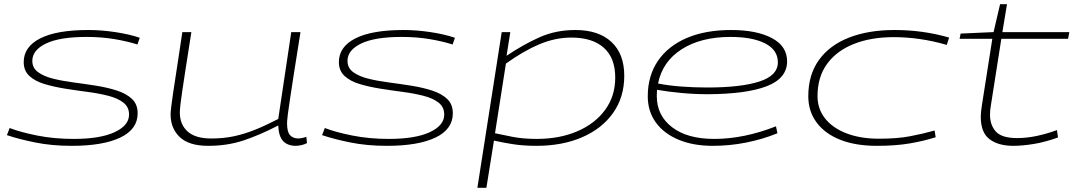

<svg xmlns="http://www.w3.org/2000/svg" viewBox="-20 -685 5121 915"><path d="M13 -41 26 -75Q77 -55 157.5 -39Q238 -23 331 -23Q457 -23 526 -55Q595 -87 595 -139Q595 -175 568 -196Q541 -217 496 -228.5Q451 -240 397.5 -247Q344 -254 290.5 -262.5Q237 -271 192 -284.5Q147 -298 120 -323Q93 -348 93 -389Q93 -462 171.5 -502Q250 -542 401 -542Q463 -542 529.5 -532Q596 -522 646 -505L635 -473Q584 -489 523 -499Q462 -509 393 -509Q264 -509 199 -477.5Q134 -446 134 -395Q134 -361 161.5 -341Q189 -321 233.5 -310Q278 -299 331.5 -292Q385 -285 438.5 -276.5Q492 -268 537 -253.5Q582 -239 609 -213.5Q636 -188 636 -145Q636 -69 553.5 -29.5Q471 10 322 10Q227 10 148 -6Q69 -22 13 -41Z M972 10Q881 10 837 -31.5Q793 -73 793 -140Q793 -144 793.5 -152Q794 -160 796.5 -180.5Q799 -201 805 -242Q811 -283 822 -353.5Q833 -424 849 -532H892Q876 -430 865.5 -362.5Q855 -295 849 -254.5Q843 -214 840.5 -192.5Q838 -171 837.5 -162Q837 -153 837 -149Q837 -92 874 -58.5Q911 -25 987 -25Q1046 -25 1096.5 -36Q1147 -47 1197.5 -67.5Q1248 -88 1306 -118L1368 -532H1412Q1393 -414 1381 -336.5Q1369 -259 1362 -212.5Q1355 -166 1352 -142.5Q1349 -119 1348.5 -110Q1348 -101 1348 -97Q1348 -56 1362.5 -40.5Q1377 -25 1403 -25Q1408 -25 1418.5 -27Q1429 -29 1440 -33L1443 -3Q1430 4 1414.5 7Q1399 10 1390 10Q1351 10 1329.5 -12.5Q1308 -35 1306 -87Q1217 -41 1140 -15.5Q1063 10 972 10Z M1515 -41 1528 -75Q1579 -55 1659.5 -39Q1740 -23 1833 -23Q1959 -23 2028 -55Q2097 -87 2097 -139Q2097 -175 2070 -196Q2043 -217 1998 -228.5Q1953 -240 1899.5 -247Q1846 -254 1792.5 -262.5Q1739 -271 1694 -284.5Q1649 -298 1622 -323Q1595 -348 1595 -389Q1595 -462 1673.5 -502Q1752 -542 1903 -542Q1965 -542 2031.5 -532Q2098 -522 2148 -505L2137 -473Q2086 -489 2025 -499Q1964 -509 1895 -509Q1766 -509 1701 -477.5Q1636 -446 1636 -395Q1636 -361 1663.5 -341Q1691 -321 1735.5 -310Q1780 -299 1833.5 -292Q1887 -285 1940.5 -276.5Q1994 -268 2039 -253.5Q2084 -239 2111 -213.5Q2138 -188 2138 -145Q2138 -69 2055.5 -29.5Q1973 10 1824 10Q1729 10 1650 -6Q1571 -22 1515 -41Z M2255 210 2371 -532H2412L2394 -419Q2474 -473 2551.5 -507.5Q2629 -542 2722 -542Q2833 -542 2894 -485Q2955 -428 2955 -324Q2955 -222 2902 -147Q2849 -72 2754.5 -31Q2660 10 2536 10Q2474 10 2423.5 2Q2373 -6 2334 -15L2298 210ZM2538 -23Q2646 -23 2730.5 -59Q2815 -95 2863.5 -161Q2912 -227 2912 -315Q2912 -409 2857.5 -457.5Q2803 -506 2703 -506Q2627 -506 2551.5 -474.5Q2476 -443 2391 -382L2339 -50Q2375 -42 2424.5 -32.5Q2474 -23 2538 -23Z M3685 -50Q3614 -21 3535.5 -5.5Q3457 10 3377 10Q3283 10 3213 -19.5Q3143 -49 3105 -102Q3067 -155 3067 -226Q3067 -324 3115.5 -395Q3164 -466 3253 -504Q3342 -542 3464 -542Q3586 -542 3658.5 -503.5Q3731 -465 3731 -393Q3731 -312 3635 -274.5Q3539 -237 3354 -236Q3290 -236 3226.5 -242Q3163 -248 3111 -257Q3110 -242 3110 -227Q3110 -135 3182.5 -79Q3255 -23 3384 -23Q3525 -23 3678 -83ZM3461 -509Q3321 -509 3229 -450.5Q3137 -392 3116 -287Q3167 -277 3227.5 -272.5Q3288 -268 3350 -268Q3511 -268 3599 -296.5Q3687 -325 3687 -388Q3687 -447 3626.5 -478Q3566 -509 3461 -509Z M4159 10Q4057 10 3984 -19Q3911 -48 3871.5 -101.5Q3832 -155 3832 -226Q3832 -329 3883 -399.5Q3934 -470 4026.5 -506Q4119 -542 4243 -542Q4379 -542 4503 -506L4492 -471Q4364 -508 4239 -508Q4131 -508 4049 -475.5Q3967 -443 3921.5 -380.5Q3876 -318 3876 -227Q3876 -166 3912 -120.5Q3948 -75 4014 -49.5Q4080 -24 4169 -24Q4255 -24 4316 -35.5Q4377 -47 4434 -63L4439 -31Q4383 -13 4315.5 -1.5Q4248 10 4159 10Z M5017 -65 5022 -30Q4962 -8 4907 1Q4852 10 4809 10Q4738 10 4696 -21.5Q4654 -53 4654 -128Q4654 -150 4659 -181L4709 -500H4553L4558 -525L4715 -532L4746 -665H4779L4757 -532H5076L5070 -500H4752L4702 -182Q4700 -171 4699 -160Q4698 -149 4698 -138Q4698 -89 4726 -58Q4754 -27 4827 -27Q4874 -27 4922.5 -37.5Q4971 -48 5017 -65Z"/></svg>

Font: Georama ExtraExtended ExtraLight
Style: Italic
Weight: 200
Width: 8
Italic angle: -9°
Designer: Jean-Baptiste Levee
Foundry: Production Type
Version: Version 1.000